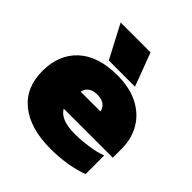

<svg xmlns="http://www.w3.org/2000/svg" viewBox="-192 -834 985 985"><g transform="rotate(45 300.0 -341.5)"><path d="M123 -698H340L408 -517H218ZM15 -238Q15 -357 89.5 -426Q164 -495 304 -495Q393 -495 456.5 -462Q520 -429 552.5 -372Q585 -315 585 -244V-179H229Q258 -127 360 -127Q407 -127 458.5 -134.5Q510 -142 546 -156V-21Q506 -5 447.5 5Q389 15 328 15Q180 15 97.5 -51Q15 -117 15 -238ZM373 -302Q361 -352 300 -352Q241 -352 229 -302Z"/></g></svg>

Font: Prompt Black
Style: Regular
Weight: 900
Designer: Katatrad Team
Foundry: CadsonDemak
Version: Version 1.001